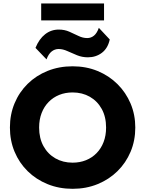

<svg xmlns="http://www.w3.org/2000/svg" viewBox="-20 -1110 865 1144"><path d="M412.6 15Q331.9 15 263.6 -12.8Q195.2 -40.5 144.9 -90Q94.5 -139.5 66.8 -206Q39.1 -272.5 39.1 -350Q39.1 -428 66.8 -494.5Q94.5 -561 144.9 -610.5Q195.2 -660 263.6 -687.5Q331.9 -715 412.6 -715Q493.2 -715 561.3 -687Q629.4 -659 679.8 -609Q730.2 -559 758.2 -492.8Q786.1 -426.5 786.1 -350Q786.1 -272.5 758.2 -206Q730.2 -139.5 679.8 -90Q629.4 -40.5 561.3 -12.8Q493.2 15 412.6 15ZM412.6 -140.8Q455.8 -140.8 492.2 -155.4Q528.6 -170.1 555.5 -197.6Q582.4 -225 597.2 -263.6Q612.1 -302.2 612.1 -350Q612.1 -413.8 586.2 -460.8Q560.2 -507.8 515.1 -533.5Q470 -559.2 412.6 -559.2Q369.5 -559.2 333.1 -544.6Q296.6 -529.9 269.8 -502.4Q242.9 -475 228 -436.4Q213.1 -397.9 213.1 -350Q213.1 -286.2 239.1 -239.2Q265 -192.2 310.1 -166.5Q355.2 -140.8 412.6 -140.8ZM257.1 -756.2 191.4 -824.8Q213 -877.9 248.7 -905.8Q284.4 -933.8 330.1 -933.8Q364.6 -933.8 393.2 -921.1Q421.8 -908.5 447.6 -895.9Q473.4 -883.2 499.6 -883.2Q522.8 -883.2 540.4 -898Q558 -912.8 568.9 -944.2L633.9 -874.8Q622.6 -822.2 587.1 -795.4Q551.5 -768.5 503.9 -768.5Q469.1 -768.5 438.9 -780.9Q408.8 -793.2 381.6 -805.6Q354.5 -818 329.4 -818Q306.1 -818 287.6 -803.2Q269 -788.4 257.1 -756.2ZM225.4 -988.5V-1089.5H599.9V-988.5Z"/></svg>

Font: Geologica Thin
Style: Regular
Weight: 100
Version: Version 1.010;gftools[0.9.28]